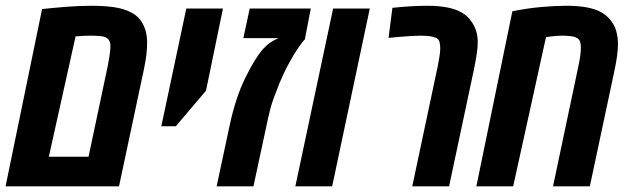

<svg xmlns="http://www.w3.org/2000/svg" viewBox="-26 -660 2221 680"><path d="M-6.3 0 123 -627.9Q152.8 -631.3 202.9 -635.5Q252.9 -639.6 300.3 -639.6Q339.8 -639.6 376.2 -634.8Q412.6 -629.9 440.4 -615Q468.3 -600.1 482.4 -570.3Q495.1 -544.4 495.1 -509.8Q495.1 -491.2 492.7 -468.5Q490.2 -445.8 483.9 -415.5L395.5 0ZM147 -105H287.6L355.5 -425.8Q358.4 -439.5 361.8 -462.2Q365.2 -484.9 365.2 -495.6Q365.2 -512.2 357.4 -521Q348.6 -530.3 331.1 -532Q313.5 -533.7 296.9 -533.7Q271.5 -533.7 241.7 -531.2Z M545.4 -212.9 633.8 -629.9H763.7L703.6 -338.9L596.7 -212.9Z M741.2 0 787.6 -216.8Q808.1 -313.5 842.3 -383.3Q876.5 -453.1 904.8 -485.4Q919.4 -501.5 932.4 -510Q945.3 -518.6 960.4 -524.9H835.9L858.4 -629.9H1074.7L1053.7 -520.5Q1045.9 -513.2 1030.3 -490.5Q1014.6 -467.8 998 -437Q988.8 -420.4 980 -401.9Q971.2 -383.3 963.4 -364.7Q950.7 -332.5 943.4 -312.5Q936 -292.5 930.2 -269.8Q924.3 -247.1 916 -206.5L871.6 0Z M1020 0 1153.8 -629.9H1283.7L1150.4 0Z M1434.1 0 1524.4 -425.8Q1527.8 -443.4 1530.5 -460Q1533.2 -476.6 1533.2 -488.3Q1533.2 -496.6 1531.5 -507.1Q1529.8 -517.6 1524.4 -522Q1518.6 -526.9 1506.8 -529.8Q1496.6 -532.2 1483.9 -533Q1471.2 -533.7 1463.4 -533.7Q1450.7 -533.7 1429.9 -532.5Q1409.2 -531.2 1387.2 -529.3Q1365.2 -527.3 1350.1 -525.9L1363.8 -632.3Q1400.9 -636.2 1431.9 -637.9Q1462.9 -639.6 1486.8 -639.6Q1577.6 -639.6 1618.2 -609.9Q1631.8 -600.6 1641.6 -586.4Q1666 -554.7 1666 -510.7Q1666 -492.2 1662.1 -467Q1658.2 -441.9 1652.8 -415.5L1564.5 0Z M1661.1 0 1788.6 -620.1Q1842.3 -630.9 1892.6 -635.3Q1942.9 -639.6 1979.5 -639.6Q2063.5 -639.6 2104 -616.2Q2121.6 -606 2134.3 -591.3Q2150.4 -572.3 2156.5 -550Q2162.6 -527.8 2162.6 -505.4Q2162.6 -487.3 2159.7 -464.1Q2156.7 -440.9 2151.4 -415.5L2063 0H1932.6L2022.5 -425.8Q2026.9 -445.8 2029.1 -462.4Q2031.2 -479 2031.2 -493.2Q2031.2 -502 2029.1 -510.3Q2026.9 -518.6 2021 -522.9Q2013.2 -529.8 1996.3 -531.7Q1979.5 -533.7 1966.3 -533.7Q1940.4 -533.7 1907.7 -528.3L1791.5 0Z"/></svg>

Font: Open Sans Condensed
Style: Bold Italic
Weight: 700
Width: 3
Italic angle: -12°
Designer: Monotype Design Team
Foundry: Monotype Imaging Inc.
Version: Version 3.003; ttfautohint (v1.8.4)